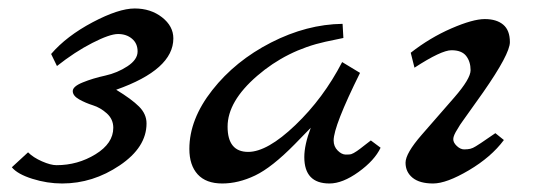

<svg xmlns="http://www.w3.org/2000/svg" viewBox="-20 -431 1254 451"><path d="M7.8 -38.1 45.9 -73.2Q58.1 -61 78.6 -52Q99.1 -43 112.8 -43Q162.6 -43 204.3 -68.6Q246.1 -94.2 246.1 -130.9Q246.1 -150.9 231 -164.6Q215.8 -178.2 198.5 -183.6Q181.2 -189 166 -197.5Q150.9 -206.1 150.9 -217Q150.9 -228 174.6 -237.5Q198.2 -247.1 227.1 -253.4Q255.9 -259.8 279.5 -275.4Q303.2 -291 303.2 -310.1Q303.2 -329.1 290 -340.1Q276.9 -351.1 257.3 -351.1Q237.8 -351.1 196.8 -330.1Q155.8 -309.1 113.8 -275.9L100.1 -304.2Q136.2 -346.2 197.5 -378.7Q258.8 -411.1 296.4 -411.1Q334 -411.1 360.6 -390.4Q387.2 -369.6 387.2 -340.8Q387.2 -267.6 252.9 -220.2Q289.1 -198.2 306.6 -180.7Q324.2 -163.1 324.2 -141.1Q324.2 -85 261.2 -42.5Q198.2 0 126 0Q90.8 0 55.9 -11Q21 -22 7.8 -38.1Z M424.8 -81.1Q424.8 -150.9 478.8 -219.5Q532.7 -288.1 616.7 -331.1Q700.7 -374 784.7 -375L786.6 -341.8L744.6 -333Q653.8 -313 584.2 -252.9Q514.6 -192.9 514.6 -133.5Q514.6 -74.2 563 -74.2Q607.9 -74.2 673.8 -137.2Q739.7 -200.2 783.7 -285.2L825.7 -259.8Q763.7 -134.8 763.7 -101.1Q763.7 -86.9 773.2 -77.4Q782.7 -67.9 792.2 -67.9Q801.8 -67.9 804.7 -68.8Q807.6 -69.8 810.8 -71.5Q814 -73.2 818.4 -76.2Q822.8 -79.1 826.4 -82Q830.1 -85 838.1 -91.1Q846.2 -97.2 851.1 -101.1L874 -84Q859.9 -54.2 822.3 -27.1Q784.7 0 753.9 0Q694.8 0 694.8 -62Q694.8 -90.8 710 -130.9L672.9 -92.8Q618.7 -37.6 579.3 -18.8Q540 0 502 0Q463.9 0 444.3 -21.5Q424.8 -43 424.8 -81.1Z M953.6 -272 944.8 -307.1Q989.7 -342.3 1040.3 -364.3Q1090.8 -386.2 1118.7 -386.2Q1146.5 -386.2 1162.1 -373Q1177.7 -359.9 1177.7 -332Q1177.7 -304.2 1114.7 -213.9Q1101.6 -195.8 1087.6 -175.8Q1073.7 -155.8 1067.1 -147Q1060.5 -138.2 1054.7 -127.9Q1044.9 -112.8 1044.7 -104.5Q1044.4 -96.2 1053 -88.1Q1061.5 -80.1 1070.1 -80.1Q1078.6 -80.1 1084.7 -81.5Q1090.8 -83 1097.7 -87.4Q1104.5 -91.8 1109.9 -95.2L1143.6 -118.2L1163.6 -102.1Q1133.8 -62 1081.3 -31Q1028.8 0 997.3 0Q965.8 0 949.2 -13.4Q932.6 -26.9 932.6 -48.8Q932.6 -70.8 970.7 -114.5Q1008.8 -158.2 1047.1 -202.1Q1085.4 -246.1 1085.4 -266.1Q1085.4 -286.1 1075 -299.6Q1064.5 -313 1040.5 -313Q1016.6 -313 953.6 -272Z"/></svg>

Font: Marck Script
Style: Regular
Weight: 400
Designer: Denis Masharov, Marck Fogel
Foundry: Denis Masharov
Version: Version 1.002